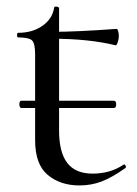

<svg xmlns="http://www.w3.org/2000/svg" viewBox="-20 -553 417 585"><path d="M39 -235Q39 -246 45 -246H327Q334 -246 334 -235Q334 -224 327 -224H45Q42 -224 40.5 -227.5Q39 -231 39 -235ZM87 -126V-388Q87 -421 77.5 -430Q68 -439 35 -439Q32 -439 32 -446Q32 -453 35 -453Q79 -453 109.5 -474.5Q140 -496 145 -530Q145 -533 151 -533Q154 -533 157 -531.5Q160 -530 160 -529V-155Q160 -89 185 -56.5Q210 -24 262 -24Q316 -24 356 -51L358 -52Q361 -52 363 -47.5Q365 -43 362 -41Q321 -12 289.5 0Q258 12 222 12Q164 12 125.5 -20Q87 -52 87 -126ZM138 -435V-456Q213 -456 335 -465Q338 -465 340 -458.5Q342 -452 342 -443Q342 -433 338.5 -423.5Q335 -414 332 -415Q251 -435 138 -435Z"/></svg>

Font: Cormorant Unicase Medium
Style: Regular
Weight: 500
Designer: Christian Thalmann (Catharsis Fonts)
Foundry: Catharsis Fonts
Version: Version 4.000